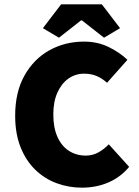

<svg xmlns="http://www.w3.org/2000/svg" viewBox="-20 -854 640 886"><path d="M358 12Q297 12 241.5 -8.5Q186 -29 143 -70.5Q100 -112 75 -174.5Q50 -237 50 -320Q50 -429 93 -505.5Q136 -582 208 -622Q280 -662 368 -662Q431 -662 482.5 -636.5Q534 -611 568 -578L474 -472Q452 -492 426.5 -503Q401 -514 368 -514Q328 -514 296 -491.5Q264 -469 245 -427Q226 -385 226 -326Q226 -265 245 -222.5Q264 -180 298 -158Q332 -136 376 -136Q408 -136 434.5 -151Q461 -166 482 -188L576 -84Q536 -36 480 -12Q424 12 358 12ZM252 -680 178 -724 262 -834H450L534 -724L460 -680L358 -760H354Z"/></svg>

Font: Source Code Pro ExtraLight Black
Style: Regular
Weight: 900
Monospace: yes
Version: Version 1.018;hotconv 1.0.116;makeotfexe 2.5.65601